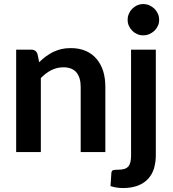

<svg xmlns="http://www.w3.org/2000/svg" viewBox="-20 -762 865 962"><path d="M168 -490.7 176.3 -450.2Q191.9 -465.8 209.5 -479Q231 -494.1 246.1 -501.5Q268.6 -511.7 287.1 -516.1Q308.1 -521 335 -521Q377 -521 409.7 -506.8Q441.4 -493.2 463.9 -466.8Q486.3 -439.9 497.1 -405.3Q507.8 -370.1 507.8 -326.7V0H384.3V-326.7Q384.3 -373.5 362.8 -399.4Q340.8 -424.8 297.4 -424.8Q265.6 -424.8 237.3 -410.6Q210.9 -397.5 184.6 -371.1V0H61V-513.2H136.7Q160.6 -513.2 168 -490.7ZM636.7 -513.2H760.7V17.6Q760.7 48.8 752 80.6Q743.2 109.9 724.1 131.8Q704.6 154.3 673.3 167Q640.1 180.2 597.2 180.2Q580.6 180.2 564.5 177.7Q549.8 175.8 533.7 170.4L538.1 104Q539.6 93.8 545.9 90.8Q553.2 88.4 570.8 88.4Q589.4 88.4 602.5 84.5Q614.7 81.1 622.6 72.3Q629.4 64.9 633.3 50.8Q636.7 35.2 636.7 17.6ZM777.3 -662.6Q777.3 -645.5 771 -632.3Q764.2 -618.2 753.9 -607.9Q742.2 -597.2 728.5 -591.3Q714.4 -585 696.8 -585Q680.2 -585 667 -591.3Q653.3 -597.2 642.6 -607.9Q631.8 -618.7 626 -632.3Q619.6 -645.5 619.6 -662.6Q619.6 -680.2 626 -693.4Q631.8 -707.5 642.6 -718.3Q653.3 -728.5 667 -735.4Q682.1 -741.7 696.8 -741.7Q712.9 -741.7 728.5 -735.4Q742.7 -728.5 753.9 -718.3Q764.2 -708 771 -693.4Q777.3 -680.2 777.3 -662.6Z"/></svg>

Font: Lato-SemiBold
Style: Bold
Weight: 500
Designer: Lukasz Dziedzic with Adam Twardoch and Botio Nikoltchev
Foundry: tyPoland Lukasz Dziedzic
Version: ""